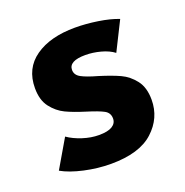

<svg xmlns="http://www.w3.org/2000/svg" viewBox="-89 -514 580 603"><g transform="rotate(-20 201.0 -212.5)"><path d="M22 -28 77 -122Q97 -108 125 -99Q153 -90 179 -90Q209 -90 223.5 -99Q238 -108 238 -124Q238 -143 221.5 -152Q205 -161 166 -173Q127 -185 102 -197Q77 -209 58.5 -233Q40 -257 40 -297Q40 -363 90 -398Q140 -433 223 -433Q259 -433 298.5 -427Q338 -421 366 -410L318 -314Q301 -327 275 -334Q249 -341 224 -341Q169 -341 169 -311Q169 -294 186.5 -284.5Q204 -275 240 -265Q282 -252 308 -240Q334 -228 353 -203.5Q372 -179 372 -138Q372 -77 325.5 -34.5Q279 8 184 8Q140 8 95 -2Q50 -12 22 -28Z"/></g></svg>

Font: Ysabeau Ultrabold
Style: Regular
Weight: 800
Designer: Christian Thalmann (Catharsis Fonts)
Version: Version 0.003